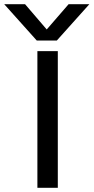

<svg xmlns="http://www.w3.org/2000/svg" viewBox="-127 -893 445 913"><path d="M143.1 -700.2H47.9L-106.9 -873H-7.8L95.2 -752.9L199.2 -873H297.9ZM50.8 -649.9H147.9V0H50.8Z"/></svg>

Font: Overused Grotesk Medium
Style: Regular
Weight: 500
Version: Version 0.002